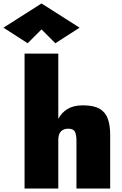

<svg xmlns="http://www.w3.org/2000/svg" viewBox="-92 -1090 707 1110"><path d="M148 -920 68 -840 -72 -930 148 -1070 368 -930 228 -840ZM350 -280Q350 -311 341 -328.5Q332 -346 302 -346Q276 -346 260.5 -330.5Q245 -315 245 -280V0H50V-780H245V-403Q264 -439 298.5 -460Q333 -481 387 -481Q450 -481 484 -461Q518 -441 531.5 -403Q545 -365 545 -310V0H350Z"/></svg>

Font: Jost* Black
Style: Regular
Weight: 900
Version: Version 3.7